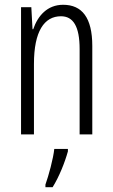

<svg xmlns="http://www.w3.org/2000/svg" viewBox="-20 -562 472 803"><path d="M244 -542C178 -542 138 -496 119 -440H116L111 -532H68V0H122V-295C122 -431 165 -494 235 -494C286 -494 313 -452 313 -357V0H366V-370C366 -488 323 -542 244 -542ZM264 71V61H207C203 101 183 174 170 210V221H200C227 178 251 118 264 71Z"/></svg>

Font: Noto Sans Kannada ExtraCondensed Light
Style: Regular
Weight: 300
Width: 2
Designer: Jelle Bosma - Monotype Design Team
Foundry: Monotype Imaging Inc.
Version: Version 2.005